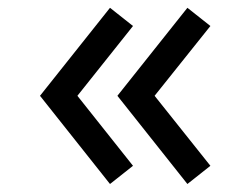

<svg xmlns="http://www.w3.org/2000/svg" viewBox="-20 -510 610 480"><path d="M312.5 -95.5 255 -50 80 -270.5 255 -490.5 312.5 -445 173.5 -270.5ZM506 -95.5 448.5 -50 273.5 -270.5 448.5 -490.5 506 -445 366.5 -270.5Z"/></svg>

Font: Hauora SemiBold
Style: Regular
Weight: 600
Designer: Wayne Shih
Foundry: WCYS
Version: Version 1.001